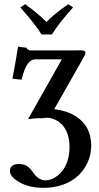

<svg xmlns="http://www.w3.org/2000/svg" viewBox="-20 -675 479 925"><path d="M117.2 -436Q119.6 -432.1 122.1 -432.1H323.2H342.8Q348.1 -432.1 356.2 -432.4Q364.3 -432.6 368.7 -432.6Q373 -432.6 375 -432.1Q392.1 -430.7 392.1 -420.9Q392.1 -415 376 -386.2L241.2 -148.9Q319.8 -140.1 367.7 -97.7Q415.5 -55.2 418.9 15.1Q420.4 24.4 418.9 35.2Q418 73.2 401.9 108.2Q385.7 143.1 357.4 170.4Q329.1 197.8 285.6 213.9Q242.2 230 189.9 230Q121.6 230 74.7 203.6Q27.8 177.2 27.8 148.9Q27.8 121.6 57.1 116.2Q69.3 114.3 77.1 115.2Q104 116.7 119.1 131.8Q123.5 134.8 138.2 153.8Q148.4 170.9 164.6 182.4Q180.7 193.8 199.2 193.8Q213.4 193.8 228.5 188.2Q243.7 182.6 259.3 169.7Q274.9 156.7 287.1 138.7Q299.3 120.6 307.1 93.5Q314.9 66.4 314.9 34.2Q314.9 -28.3 286.6 -65.4Q258.3 -102.5 209 -107.9Q206.1 -107.9 176.8 -105Q162.6 -107.4 115.2 -101.1L277.8 -389.2H149.9Q130.4 -389.2 114 -368.2Q97.7 -347.2 84 -291L40 -295.9Q59.6 -400.9 66.9 -450.2L108.9 -444.8Q108.9 -437.5 117.2 -436ZM230 -508.8H180.2Q151.4 -556.2 78.1 -639.2L101.1 -654.8Q164.1 -609.9 204.1 -568.8Q220.7 -586.4 240 -602.8Q259.3 -619.1 271.2 -627.7Q283.2 -636.2 309.1 -654.8L332 -639.2Q263.2 -563 230 -508.8Z"/></svg>

Font: Common Serif SemiBold
Style: Regular
Weight: 600
Designer: Philipp H. Poll, Khaled Hosny
Foundry: Stefan Peev, Context Ltd.
Version: Version 1.026